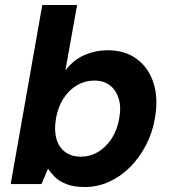

<svg xmlns="http://www.w3.org/2000/svg" viewBox="-20 -740 695 772"><path d="M321 12Q277 12 247.5 0.5Q218 -11 201 -28Q184 -45 173 -62L147 0H23L150 -720H290L243 -457Q276 -500 320.5 -519Q365 -538 413 -538Q483 -538 530.5 -502.5Q578 -467 597.5 -405.5Q617 -344 603 -265Q593 -206 566.5 -155.5Q540 -105 502.5 -67.5Q465 -30 418.5 -9Q372 12 321 12ZM305 -110Q342 -110 373.5 -128.5Q405 -147 428 -181.5Q451 -216 459 -262Q468 -310 457 -344.5Q446 -379 421 -397.5Q396 -416 359 -416Q322 -416 290 -397.5Q258 -379 235.5 -344.5Q213 -310 205 -263Q197 -216 207 -181.5Q217 -147 242.5 -128.5Q268 -110 305 -110Z"/></svg>

Font: DM Sans 9pt ExtraBold
Style: Italic
Weight: 800
Italic angle: -10°
Version: Version 4.004;gftools[0.9.30]